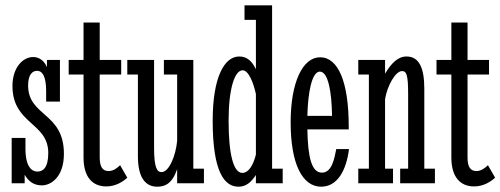

<svg xmlns="http://www.w3.org/2000/svg" viewBox="-20 -691 1887 724"><path d="M73 0V-32C88 -7 107 8 138 8C171 8 221 -22 221 -111C221 -268 86 -251 86 -369C86 -411 103 -424 120 -424C139 -424 154 -405 154 -347V-308H206V-465H157V-438C146 -463 127 -476 105 -476C66 -476 27 -436 27 -367C27 -222 162 -230 162 -114C162 -57 141 -44 121 -44C100 -44 76 -62 76 -130V-171H24V0Z M389 -46C367 -46 356 -62 356 -97V-410H437V-465H356V-606H295V-465H239V-410H295V-97C295 -24 328 12 381 12C418 12 446 -8 460 -21L433 -68C421 -57 408 -46 389 -46Z M749 -55H709V-465H598V-410H648V-160C643 -105 618 -42 589 -42C572 -42 561 -59 561 -133V-465H460V-410H500V-102C500 -12 535 13 573 13C602 13 629 2 648 -53V0H749Z M1046 -55H1006V-671H902V-616H945V-430C928 -465 908 -478 882 -478C826 -478 782 -400 782 -236C782 -43 826 13 879 13C908 13 926 -3 945 -31V0H1046ZM894 -39C860 -39 842 -110 842 -236C842 -357 865 -426 895 -426C918 -426 937 -375 945 -336V-108C934 -65 916 -39 894 -39Z M1139 -254C1141 -342 1156 -421 1186 -421C1218 -421 1231 -342 1232 -254ZM1194 -40C1155 -40 1141 -97 1139 -203H1295V-214C1295 -383 1255 -475 1187 -475C1121 -475 1076 -380 1076 -230C1076 -71 1121 13 1191 13C1252 13 1286 -48 1296 -129H1248C1241 -94 1232 -40 1194 -40Z M1331 -410H1371V-55H1331V0H1462V-55H1432V-317C1440 -367 1471 -423 1496 -423C1513 -423 1519 -408 1519 -337V-55H1489V0H1620V-55H1580V-356C1580 -434 1561 -478 1513 -478C1480 -478 1455 -452 1432 -413V-465H1331Z M1776 -46C1754 -46 1743 -62 1743 -97V-410H1824V-465H1743V-606H1682V-465H1626V-410H1682V-97C1682 -24 1715 12 1768 12C1805 12 1833 -8 1847 -21L1820 -68C1808 -57 1795 -46 1776 -46Z"/></svg>

Font: Stint Ultra Condensed
Style: Regular
Weight: 400
Width: 1
Designer: Astigmatic (AOETI)
Foundry: Astigmatic (AOETI)
Version: Version 1.000